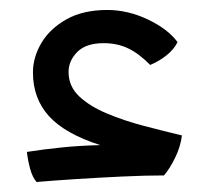

<svg xmlns="http://www.w3.org/2000/svg" viewBox="-20 -357 421 387"><path d="M53.7 9.8Q45.4 0.5 40.8 -16.6Q36.1 -33.7 34.2 -50.8Q68.8 -56.2 104.5 -59.8Q140.1 -63.5 182.1 -64.5Q110.8 -87.4 78.6 -123Q46.4 -158.7 46.4 -210.9Q46.4 -241.7 63.5 -270.5Q80.6 -299.3 114 -318.1Q147.5 -336.9 196.3 -336.9Q237.8 -336.9 278.3 -317.6Q318.8 -298.3 337.9 -272Q330.1 -256.8 315.2 -245.1Q300.3 -233.4 282.7 -226.1Q260.3 -249 238.3 -259.5Q216.3 -270 189 -270Q153.3 -270 135.7 -252.2Q118.2 -234.4 118.2 -211.9Q118.2 -183.1 139.6 -162.8Q161.1 -142.6 195.6 -128.2Q230 -113.8 270 -103.3Q310.1 -92.8 346.7 -84Q343.8 -61 333 -39.1Q322.3 -17.1 310.5 -3.4Q272.9 -3.4 226.3 -1.2Q179.7 1 134.3 3.9Q88.9 6.8 53.7 9.8Z"/></svg>

Font: Harmattan
Style: Regular
Weight: 400
Designer: George W. Nuss III and SIL International
Foundry: SIL International
Version: Version 4.000